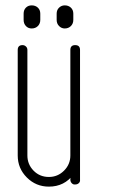

<svg xmlns="http://www.w3.org/2000/svg" viewBox="-20 -685 428 715"><path d="M278 -119H242V-80Q241 -52 242 -48Q244 -30 242 -16Q242 -8 247.5 -2.5Q253 3 260 2Q268 2 273.5 -3Q279 -8 278 -16ZM278 -106V-237V-239V-499Q278 -517 260 -517Q242 -517 242 -499V-106Q242 -73 218.5 -49.5Q195 -26 162 -26Q128 -26 105 -49.5Q82 -73 82 -106V-499Q82 -507 76.5 -512Q71 -517 64 -517Q46 -517 46 -499V-106Q46 -58 80 -24Q114 10 162 10Q220 10 254 -36ZM130 -634V-611Q130 -597 121 -588Q112 -579 98 -579Q85 -579 76.5 -588Q68 -597 68 -611V-634Q68 -648 76.5 -656.5Q85 -665 98 -665Q112 -665 121 -656.5Q130 -648 130 -634ZM253 -634V-611Q253 -597 244 -588Q235 -579 221 -579Q209 -579 200 -588Q191 -597 191 -611V-634Q191 -648 200 -656.5Q209 -665 221 -665Q235 -665 244 -656.5Q253 -648 253 -634Z"/></svg>

Font: Aaram
Style: Regular
Weight: 400
Designer: Tharique Azeez
Foundry: Tharique Azeez
Version: Version 1.7